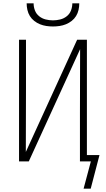

<svg xmlns="http://www.w3.org/2000/svg" viewBox="-20 -975 640 1160"><path d="M300 -815Q280 -815 260 -818Q240 -821 221.5 -828.5Q203 -836 187 -848.5Q171 -861 160.5 -878Q150 -895 145.5 -915Q141 -935 141 -955H183Q183 -933 191 -912Q199 -891 216.5 -877Q234 -863 256 -857.5Q278 -852 300 -852Q322 -852 344 -857.5Q366 -863 383.5 -877Q401 -891 409 -912Q417 -933 417 -955H459Q459 -935 454.5 -915Q450 -895 439.5 -878Q429 -861 413 -848.5Q397 -836 378.5 -828.5Q360 -821 340 -818Q320 -815 300 -815ZM528 165H485L529 0H463V-294Q463 -390 463.5 -486Q464 -582 464 -678L154 0H95V-735H137V-441Q137 -345 136.5 -249Q136 -153 136 -57L446 -735H505V-38H581Z"/></svg>

Font: Iosevka Extralight Extended
Style: Regular
Weight: 200
Width: 7
Monospace: yes
Designer: Belleve Invis
Foundry: Belleve Invis
Version: Version 32.5.0; ttfautohint (v1.8.4)